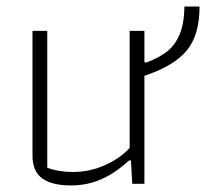

<svg xmlns="http://www.w3.org/2000/svg" viewBox="-20 -560 645 585"><path d="M79 -86V-466H124V-49Q158 -36 203 -36Q252 -36 298 -56Q344 -76 375 -109V-466H420V-370H428Q466 -385 489.5 -403.5Q513 -422 527 -454.5Q541 -487 542 -540H588Q588 -453 549 -406Q510 -359 420 -329V0H383L379 -71H373Q332 -33 289 -14Q246 5 196 5Q138 5 108.5 -16.5Q79 -38 79 -86Z"/></svg>

Font: Athiti Light
Style: Regular
Weight: 300
Designer: CadsonDemak Team
Foundry: CadsonDemak
Version: Version 1.032